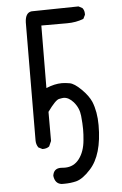

<svg xmlns="http://www.w3.org/2000/svg" viewBox="-59 -810 619 973"><g transform="rotate(-5 250.0 -323.5)"><path d="M229 121H215Q181 117 176 76Q181 39 217 39L238 40Q284 40 311.5 3.5Q339 -33 344 -90Q347 -119 347 -146Q347 -174 343 -214.5Q339 -255 312 -286Q288 -313 262 -313Q257 -313 239 -309.5Q221 -306 180 -249V-101L168 -74Q155 -64 136 -64H133L113 -74Q102 -90 102 -110L105 -711Q107 -760 139 -764L378 -768L397 -758Q407 -746 407 -729V-723L397 -703Q359 -688 313 -688H182L180 -370Q223 -388 260 -388Q276 -388 299.5 -384Q323 -380 357.5 -346Q392 -312 406 -280Q427 -228 427 -160Q427 -8 362 62Q323 105 289 114Q260 121 229 121Z"/></g></svg>

Font: Xiaolai Mono SC
Style: Regular
Weight: 400
Monospace: yes
Designer: LXGW / Nozomi Seto
Version: Version 3.113;September 30, 2024